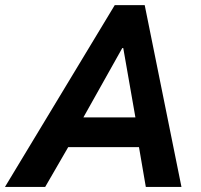

<svg xmlns="http://www.w3.org/2000/svg" viewBox="-66 -740 796 760"><path d="M-46.4 0 388.2 -719.7H506.8L652.3 0H511.2L478 -193.4L475.1 -246.1L421.9 -549.8H418L248 -246.6L224.1 -192.4L112.8 0ZM142.6 -157.7 167 -275.4H552.7L528.8 -157.7Z"/></svg>

Font: Reddit Sans
Style: Bold Italic
Weight: 700
Italic angle: -11.25°
Designer: Stephen Hutchings
Version: Version 1.013